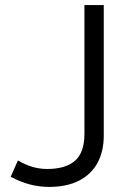

<svg xmlns="http://www.w3.org/2000/svg" viewBox="-20 -720 524 755"><path d="M173.5 15Q133 15 95.5 4.8Q58 -5.5 22 -25L50.5 -89Q77.5 -73 106.2 -64.2Q135 -55.5 165.5 -55.5Q237.5 -55.5 274.8 -87.8Q312 -120 312 -194V-700H388V-186.5Q388 -124.5 363.2 -79.2Q338.5 -34 290.5 -9.5Q242.5 15 173.5 15Z"/></svg>

Font: Geologica Thin Roman ExtraLight
Style: Regular
Weight: 250
Version: Version 1.010;gftools[0.9.28]